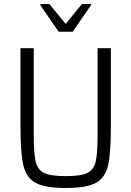

<svg xmlns="http://www.w3.org/2000/svg" viewBox="-20 -928 654 956"><path d="M82 -298V-688H148V-265Q148 -168 157 -126Q166 -84 198.5 -67.5Q231 -51 308 -51Q384 -51 416 -67.5Q448 -84 457 -125.5Q466 -167 466 -265V-688H532V-298Q532 -165 518 -104Q504 -43 457.5 -17.5Q411 8 308 8Q204 8 157.5 -17.5Q111 -43 96.5 -104Q82 -165 82 -298ZM272 -770 181 -902V-908H226L307 -809L388 -908H433V-902L342 -770Z"/></svg>

Font: Saira Semi Condensed Light
Style: Regular
Weight: 300
Width: 4
Designer: Hector Gatti with collaboration of the Omnibus-Type team
Foundry: Omnibus-Type
Version: Version 1.001; ttfautohint (v1.8)